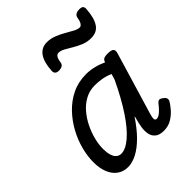

<svg xmlns="http://www.w3.org/2000/svg" viewBox="-227 -931 1077 1077"><g transform="rotate(-45 311.5 -393.0)"><path d="M157 17Q121 17 94 -2Q67 -21 52.5 -56.5Q38 -92 38 -140Q38 -187 51.5 -239Q65 -291 92 -340.5Q119 -390 158 -430.5Q197 -471 247 -495Q297 -519 359 -519Q388 -519 419.5 -511.5Q451 -504 481 -490L482 -494Q487 -507 497 -511Q507 -515 524 -515Q554 -515 563 -506Q572 -497 566 -477L454 -103Q449 -85 449 -76Q449 -67 453 -64Q457 -61 462 -61Q472 -61 482 -67.5Q492 -74 504 -86Q516 -98 529 -115Q537 -125 545 -127Q553 -129 564 -121Q580 -111 583.5 -101.5Q587 -92 582 -81Q573 -65 553.5 -42Q534 -19 506.5 -2Q479 15 443 15Q408 15 390 -0.5Q372 -16 368 -39.5Q364 -63 368.5 -90.5Q373 -118 380 -142Q382 -146 382.5 -150Q383 -154 383 -159Q344 -100 305 -61Q266 -22 228.5 -2.5Q191 17 157 17ZM129 -155Q129 -127 135 -106Q141 -85 153.5 -74Q166 -63 183 -63Q218 -63 262 -100.5Q306 -138 353.5 -209.5Q401 -281 450 -384L460 -418Q428 -432 399.5 -436Q371 -440 348 -440Q307 -440 272.5 -421.5Q238 -403 211.5 -372Q185 -341 166.5 -303Q148 -265 138.5 -226.5Q129 -188 129 -155ZM265 -640Q234 -640 235 -668Q239 -735 263 -768Q287 -801 329 -801Q359 -801 386.5 -790Q414 -779 438.5 -765Q463 -751 483 -740Q503 -729 519 -729Q528 -729 536 -740Q544 -751 548 -777Q553 -803 590 -803Q606 -803 612.5 -796.5Q619 -790 618 -776Q614 -710 591.5 -675.5Q569 -641 522 -641Q491 -641 464 -652Q437 -663 414 -677Q391 -691 371 -702Q351 -713 334 -713Q322 -713 314.5 -701.5Q307 -690 304 -666Q302 -653 292 -646.5Q282 -640 265 -640Z"/></g></svg>

Font: Playwrite AU SA
Style: Regular
Weight: 400
Designer: Veronika Burian, José Scaglione
Foundry: TypeTogether
Version: Version 1.002